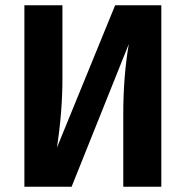

<svg xmlns="http://www.w3.org/2000/svg" viewBox="-20 -712 708 732"><path d="M595 0H450V-278Q450 -420 471 -544L253 0H73V-692H218V-411Q218 -286 197 -149L419 -692H595Z"/></svg>

Font: FiraSans
Style: Regular
Weight: 600
Designer: Carrois Corporate & Edenspiekermann AG
Foundry: Carrois Corporate GbR & Edenspiekermann AG
Version: Version 3.106;PS 003.106;hotconv 1.0.70;makeotf.lib2.5.58329